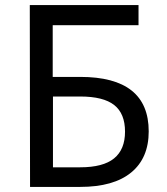

<svg xmlns="http://www.w3.org/2000/svg" viewBox="-20 -734 654 754"><path d="M98 0 97 -714H524V-635H187V-432H295Q564 -432 564 -218Q564 -113 495 -56.5Q426 0 295 0ZM188 -77H295Q385 -77 428 -112Q471 -147 471 -217Q471 -288 428.5 -321.5Q386 -355 295 -355H188Z"/></svg>

Font: Noto Sans Historical
Style: Regular
Weight: 400
Designer: Monotype Design Team
Foundry: Monotype Imaging Inc.
Version: Version 2.013; ttfautohint (v1.8.4.7-5d5b)